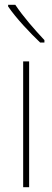

<svg xmlns="http://www.w3.org/2000/svg" viewBox="-20 -784 218 804"><path d="M44 -764H14V-757C47 -708 106 -646 148 -606H166V-616C125 -660 78 -713 44 -764ZM102 0V-527H77V0Z"/></svg>

Font: Noto Sans Lao Condensed Thin
Style: Regular
Weight: 100
Width: 3
Designer: Monotype Design Team
Foundry: Monotype Imaging Inc.
Version: Version 2.003